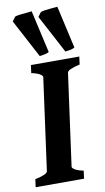

<svg xmlns="http://www.w3.org/2000/svg" viewBox="-97 -929 533 975"><g transform="rotate(-10 169.0 -441.5)"><path d="M338.4 -615.2 333 -574.7Q270 -561 267.6 -544.4L202.6 -70.3Q202.1 -64.5 215.1 -55.9Q228 -47.4 259.8 -40.5L254.4 0H4.9L10.3 -40.5Q73.2 -53.7 75.2 -70.3L140.1 -544.4Q141.1 -550.3 128.2 -559.1Q115.2 -567.9 83.5 -574.7L88.9 -615.2ZM141.1 -652.3 36.6 -849.1 52.7 -871.1Q58.1 -874.5 76.9 -876.7Q95.7 -878.9 114.7 -880.6Q133.8 -882.3 140.1 -883.3L189.5 -665Q181.6 -659.2 165 -656.2Q148.4 -653.3 141.1 -652.3ZM273.4 -652.3 168.9 -849.1 185.1 -871.1Q190.4 -874.5 208.3 -877Q226.1 -879.4 244.9 -881.1Q263.7 -882.8 272.5 -883.3L321.8 -665Q314 -659.2 297.4 -656.2Q280.8 -653.3 273.4 -652.3Z"/></g></svg>

Font: Gentium Book Plus
Style: Bold Italic
Weight: 700
Italic angle: -8°
Designer: Victor Gaultney, Annie Olsen, Iska Routamaa, Becca Hirsbrunner
Foundry: SIL International
Version: Version 6.101